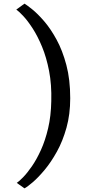

<svg xmlns="http://www.w3.org/2000/svg" viewBox="-20 -850 471 1054"><path d="M365.5 -311Q365.5 -222.5 345 -149Q324.5 -75.5 292.5 -17.8Q260.5 40 225.5 82Q190.5 124 160.5 149.8Q130.5 175.5 114.5 184L72 154Q84.5 146 106.8 123.2Q129 100.5 155 63Q181 25.5 204.8 -26.8Q228.5 -79 244.2 -146Q260 -213 261.5 -294.5Q264 -385.5 249.5 -460.2Q235 -535 211 -593Q187 -651 159.8 -693.2Q132.5 -735.5 108.2 -761.5Q84 -787.5 69.5 -797.5L114.5 -830Q128 -822 157.2 -798.5Q186.5 -775 222 -734Q257.5 -693 290.2 -633.2Q323 -573.5 344.2 -493.5Q365.5 -413.5 365.5 -311Z"/></svg>

Font: Merriweather 20pt Medium
Style: Regular
Weight: 500
Version: Version 2.100